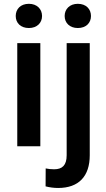

<svg xmlns="http://www.w3.org/2000/svg" viewBox="-20 -749 545 983"><path d="M60.5 -667C60.5 -631.8 85.4 -605.5 127.9 -605.5C169.4 -605.5 195.3 -631.8 195.3 -667C195.3 -702.6 169.4 -729.5 127.9 -729.5C85.4 -729.5 60.5 -702.6 60.5 -667ZM68.4 -528.3V0H186.5V-528.3ZM311 -667C311 -631.8 336.9 -605.5 378.4 -605.5C420.9 -605.5 445.8 -631.8 445.8 -667C445.8 -702.6 420.9 -729.5 378.4 -729.5C336.9 -729.5 311 -702.6 311 -667ZM321.3 45.9C321.3 97.2 298.8 117.7 257.3 117.7C242.2 117.7 227.5 116.2 213.9 113.3L213.4 205.1C233.9 210.4 255.4 213.4 277.8 213.4C382.8 213.4 439.5 153.8 439.5 45.9V-528.3H321.3Z"/></svg>

Font: Vazirmatn Medium
Style: Regular
Weight: 500
Designer: Saber Rastikerdar
Foundry: Saber Rastikerdar
Version: Version 33.003